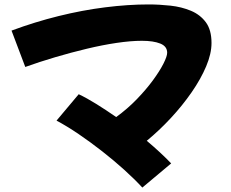

<svg xmlns="http://www.w3.org/2000/svg" viewBox="-20 -782 1040 866"><path d="M622 64Q587 26 540.5 -16Q494 -58 441 -99.5Q388 -141 335 -177Q282 -213 235 -238L335 -357Q371 -340 414.5 -313Q458 -286 504 -254Q555 -291 597 -334.5Q639 -378 669.5 -419.5Q700 -461 717 -494.5Q734 -528 734 -544Q734 -573 703 -585.5Q672 -598 620 -598Q570 -598 506 -588.5Q442 -579 371 -562Q300 -545 229 -524Q158 -503 94 -480L32 -644Q137 -683 244 -709.5Q351 -736 454.5 -749Q558 -762 650 -762Q699 -762 749 -756.5Q799 -751 841 -733.5Q883 -716 908.5 -681.5Q934 -647 934 -588Q934 -540 910 -483Q886 -426 844.5 -366Q803 -306 750.5 -249.5Q698 -193 642 -147Q673 -121 701 -95Q729 -69 752 -45Z"/></svg>

Font: Mochiy Pop One
Style: Regular
Weight: 400
Designer: FONTDASU
Foundry: FONTDASU / Google Inc. / Adobe
Version: Version 2.000